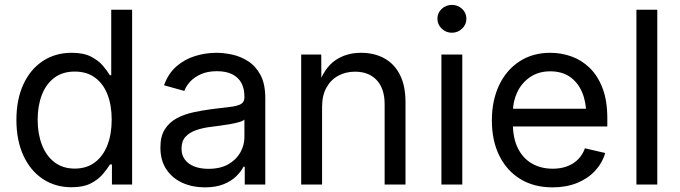

<svg xmlns="http://www.w3.org/2000/svg" viewBox="-20 -768 2830 799"><path d="M277.8 11.2Q210 11.2 158.2 -23.2Q106.4 -57.6 77.4 -120.6Q48.3 -183.6 48.3 -269Q48.3 -354.5 77.4 -417.2Q106.4 -480 158.4 -514.2Q210.4 -548.3 278.3 -548.3Q328.1 -548.3 359.4 -532Q390.6 -515.6 408.7 -493.9Q426.8 -472.2 437 -455.1H442.9V-727.5H529.8V0H445.8V-83.5H437.5Q426.8 -65.9 408.2 -43.7Q389.6 -21.5 358.4 -5.1Q327.1 11.2 277.8 11.2ZM291 -66.4Q340.3 -66.4 374.8 -92.3Q409.2 -118.2 427 -164.1Q444.8 -210 444.8 -270Q444.8 -330.1 427.2 -375Q409.7 -419.9 375.2 -445.1Q340.8 -470.2 291 -470.2Q240.2 -470.2 205.8 -444.1Q171.4 -418 154.1 -372.8Q136.7 -327.6 136.7 -270Q136.7 -211.9 154.3 -165.8Q171.9 -119.6 206.5 -93Q241.2 -66.4 291 -66.4Z M832.5 11.7Q780.8 11.7 738.8 -7.3Q696.8 -26.4 672.1 -63.5Q647.5 -100.6 647.5 -154.3Q647.5 -200.7 665.8 -229.7Q684.1 -258.8 714.8 -275.4Q745.6 -292 783.2 -300.3Q820.8 -308.6 858.9 -313.5Q907.7 -319.8 938 -323.2Q968.3 -326.7 982.7 -335Q997.1 -343.3 997.1 -363.3V-366.2Q997.1 -399.4 984.4 -422.9Q971.7 -446.3 946.3 -459Q920.9 -471.7 882.8 -471.7Q844.2 -471.7 816.7 -459.5Q789.1 -447.3 771.7 -428.7Q754.4 -410.2 747.1 -389.6L662.6 -413.1Q680.2 -462.4 714.4 -491.9Q748.5 -521.5 792.2 -534.9Q835.9 -548.3 880.9 -548.3Q911.1 -548.3 946.3 -540.8Q981.4 -533.2 1012.7 -513.2Q1043.9 -493.2 1064 -456.1Q1084 -418.9 1084 -358.9V0H998.5V-74.2H993.2Q983.9 -55.2 963.9 -35.2Q943.8 -15.1 911.4 -1.7Q878.9 11.7 832.5 11.7ZM847.2 -65.4Q896.5 -65.4 929.7 -84.2Q962.9 -103 980 -133.3Q997.1 -163.6 997.1 -196.8V-270.5Q991.7 -264.6 974.6 -259.8Q957.5 -254.9 935.1 -251Q912.6 -247.1 890.9 -244.4Q869.1 -241.7 855 -239.7Q823.2 -235.8 795.9 -226.3Q768.6 -216.8 752 -198.7Q735.4 -180.7 735.4 -149.4Q735.4 -122.1 749.8 -103.3Q764.2 -84.5 789.3 -75Q814.5 -65.4 847.2 -65.4Z M1320.3 -322.8V0H1233.4V-541H1316.9L1317.4 -409.7H1303.2Q1328.6 -484.4 1374.5 -516.4Q1420.4 -548.3 1482.4 -548.3Q1537.1 -548.3 1578.9 -525.6Q1620.6 -502.9 1644 -457.3Q1667.5 -411.6 1667.5 -342.3V0H1580.6V-335Q1580.6 -398.9 1547.9 -434.3Q1515.1 -469.7 1457.5 -469.7Q1418.9 -469.7 1387.7 -452.9Q1356.4 -436 1338.4 -403.3Q1320.3 -370.6 1320.3 -322.8Z M1816.9 0V-541H1903.8V0ZM1860.4 -631.8Q1835.9 -631.8 1818.1 -648.9Q1800.3 -666 1800.3 -689.9Q1800.3 -714.4 1818.1 -731Q1835.9 -747.6 1860.4 -747.6Q1885.3 -747.6 1903.1 -731Q1920.9 -714.4 1920.9 -689.9Q1920.9 -666 1903.1 -648.9Q1885.3 -631.8 1860.4 -631.8Z M2279.8 11.7Q2201.2 11.7 2144.5 -23.4Q2087.9 -58.6 2057.4 -121.1Q2026.9 -183.6 2026.9 -266.6Q2026.9 -349.6 2056.9 -413.1Q2086.9 -476.6 2141.8 -512.5Q2196.8 -548.3 2270 -548.3Q2315.4 -548.3 2357.9 -533.2Q2400.4 -518.1 2434.1 -485.4Q2467.8 -452.6 2487.5 -400.9Q2507.3 -349.1 2507.3 -275.9V-241.7H2083.5V-315.4H2460.4L2419.9 -288.6Q2419.9 -341.8 2402.8 -383.1Q2385.7 -424.3 2352.3 -447.8Q2318.8 -471.2 2270 -471.2Q2221.7 -471.2 2186.5 -447.5Q2151.4 -423.8 2132.8 -385Q2114.3 -346.2 2114.3 -300.3V-253.4Q2114.3 -193.8 2134.8 -151.9Q2155.3 -109.9 2192.9 -87.9Q2230.5 -65.9 2280.3 -65.9Q2313 -65.9 2339.6 -75.7Q2366.2 -85.4 2385.3 -104.5Q2404.3 -123.5 2414.1 -150.9L2498.5 -131.3Q2486.3 -89.4 2456.1 -56.9Q2425.8 -24.4 2380.9 -6.3Q2335.9 11.7 2279.8 11.7Z M2715.3 -727.5V0H2628.4V-727.5Z"/></svg>

Font: Inter 17pt
Style: Regular
Weight: 400
Version: Version 4.001;git-66647c0bb